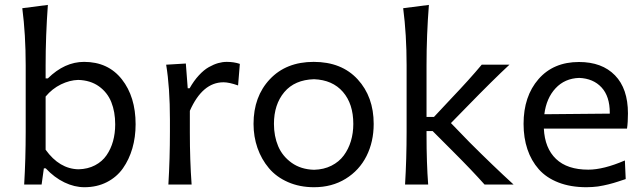

<svg xmlns="http://www.w3.org/2000/svg" viewBox="-20 -764 2665 795"><path d="M329.6 11.2Q288.1 11.2 246.6 -8.8Q205.1 -28.8 169.4 -66.9H161.6L152.3 0H80.1Q86.4 -106.4 86.4 -219.2V-493.7Q86.4 -621.1 72.3 -730L178.2 -743.7Q168.9 -615.2 168.9 -493.7V-439.5H178.2Q247.6 -507.8 328.1 -507.8Q427.7 -507.8 484.6 -435.5Q541.5 -363.3 541.5 -249.5Q541.5 -196.3 528.1 -149.9Q514.6 -103.5 489 -67.1Q463.4 -30.8 422.4 -9.8Q381.3 11.2 329.6 11.2ZM305.2 -63Q343.8 -64 373.5 -79.6Q403.3 -95.2 421.1 -121.1Q439 -147 448 -179.4Q457 -211.9 457 -249Q457 -300.8 440.9 -341.1Q424.8 -381.3 389.6 -406.5Q354.5 -431.6 303.7 -433.1Q268.6 -432.1 232.4 -414.6Q196.3 -397 168.9 -364.3V-144Q226.1 -64.5 305.2 -63Z M773.4 0H677.2Q683.6 -106.4 683.6 -219.2V-269Q683.6 -401.9 668 -496.1L749.5 -501L757.3 -398.4H765.1Q782.7 -429.7 803.5 -452.1Q824.2 -474.6 844.7 -486.1Q865.2 -497.6 883.3 -502.7Q901.4 -507.8 918.9 -507.8Q948.7 -507.8 973.1 -499.5L965.8 -410.2Q928.7 -423.3 905.3 -423.3Q818.4 -423.3 766.1 -305.2V-215.3Q766.1 -100.6 773.4 0Z M1280.3 11.2Q1220.7 11.2 1172.4 -10Q1124 -31.2 1093.3 -67.9Q1062.5 -104.5 1046.1 -151.4Q1029.8 -198.2 1029.8 -251Q1029.8 -364.3 1097.4 -436Q1165 -507.8 1278.8 -507.8Q1394.5 -507.8 1460.9 -435.5Q1527.3 -363.3 1527.3 -251Q1527.3 -177.2 1497.6 -117.9Q1467.8 -58.6 1411.1 -23.7Q1354.5 11.2 1280.3 11.2ZM1280.3 -61Q1320.8 -62 1352.3 -77.9Q1383.8 -93.8 1403.3 -120.1Q1422.9 -146.5 1432.9 -179.7Q1442.9 -212.9 1442.9 -251Q1442.9 -334 1399.9 -383.5Q1356.9 -433.1 1280.3 -436Q1200.2 -433.6 1157.2 -382.6Q1114.3 -331.5 1114.3 -251Q1114.3 -200.2 1131.8 -158.7Q1149.4 -117.2 1187.7 -89.8Q1226.1 -62.5 1280.3 -61Z M1847.2 -254.4 1924.3 -174.8Q2020 -79.1 2106.4 0H1986.3Q1934.1 -58.6 1856.9 -135.7L1771.5 -221.2H1746.1V-206.1Q1746.1 -88.9 1752.9 0H1657.2Q1663.6 -106.4 1663.6 -219.2V-493.7Q1663.6 -621.1 1649.4 -730L1755.9 -743.7Q1746.1 -619.1 1746.1 -493.7V-279.8H1776.9L1848.6 -356.4Q1923.3 -434.6 1974.6 -496.1H2089.4Q2021.5 -433.1 1913.1 -321.8Z M2580.1 -294.4Q2580.1 -257.3 2576.2 -231.4H2231.9Q2235.8 -150.4 2282.2 -106Q2328.6 -61.5 2416 -61.5Q2479 -61.5 2567.4 -99.6L2570.8 -22.5Q2569.3 -22 2555.7 -17.6Q2542 -13.2 2537.8 -11.7Q2533.7 -10.3 2520.3 -6.3Q2506.8 -2.4 2499.5 -0.7Q2492.2 1 2479 3.9Q2465.8 6.8 2455.8 8.1Q2445.8 9.3 2433.1 10.3Q2420.4 11.2 2408.2 11.2Q2342.8 11.2 2292.5 -8.3Q2242.2 -27.8 2210.9 -63.2Q2179.7 -98.6 2163.8 -146Q2147.9 -193.4 2147.9 -251Q2147.9 -365.2 2209.7 -436.3Q2271.5 -507.3 2377.4 -507.3Q2472.7 -507.3 2526.4 -452.1Q2580.1 -397 2580.1 -294.4ZM2378.4 -441.4Q2318.4 -439.5 2280.3 -398.4Q2242.2 -357.4 2233.9 -291L2504.9 -293.5V-296.9Q2504.9 -365.2 2470.7 -402.1Q2436.5 -439 2378.4 -441.4Z"/></svg>

Font: Commissioner Flair
Style: Regular
Weight: 400
Designer: Kostas Bartsokas
Foundry: Kostas Bartsokas
Version: Version 1.000